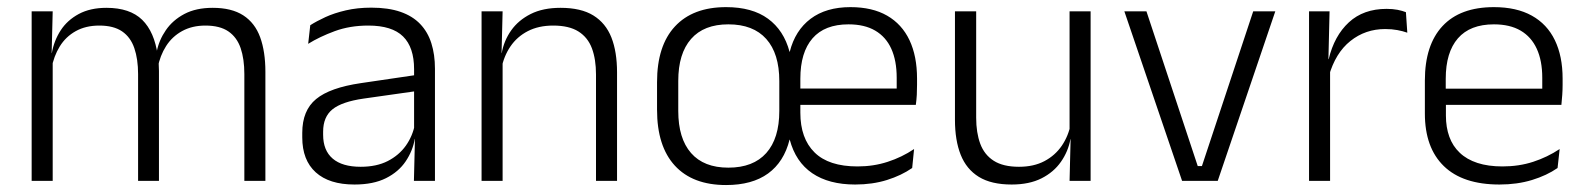

<svg xmlns="http://www.w3.org/2000/svg" viewBox="-20 -520 4558 552"><path d="M682.5 0V-307Q682.5 -350.5 671.8 -381.8Q661 -413 636.5 -429.8Q612 -446.5 570.5 -446.5Q532.5 -446.5 503.8 -430.8Q475 -415 457.5 -387.5Q440 -360 433.5 -325.5L422 -371H430.5Q437 -404.5 456.8 -433.2Q476.5 -462 510 -479.8Q543.5 -497.5 591.5 -497.5Q646 -497.5 679.5 -475.8Q713 -454 728 -412.8Q743 -371.5 743 -313.5V0ZM71 0V-487.5H131.5L128.5 -366.5L131.5 -363.5V0ZM377 0V-307Q377 -350 366.2 -381.5Q355.5 -413 331 -429.8Q306.5 -446.5 265.5 -446.5Q226.5 -446.5 197.8 -430.5Q169 -414.5 151.8 -386.5Q134.5 -358.5 128 -322.5L114.5 -367.5H129Q135.5 -403.5 154.5 -432.8Q173.5 -462 206.5 -479.8Q239.5 -497.5 286 -497.5Q353.5 -497.5 388.8 -463Q424 -428.5 433.5 -360.5Q435.5 -350 436.2 -338.8Q437 -327.5 437 -316V0Z M1170 0 1173 -121.5 1170.5 -131V-288.5V-321Q1170.5 -384 1138.8 -415.2Q1107 -446.5 1039 -446.5Q986 -446.5 942.5 -430.5Q899 -414.5 866 -394L872 -447.5Q890 -459 915.5 -470.8Q941 -482.5 974.2 -490.2Q1007.5 -498 1047.5 -498Q1096.5 -498 1131.2 -486Q1166 -474 1188 -451Q1210 -428 1220.2 -395.5Q1230.5 -363 1230.5 -322.5V0ZM999 10.5Q926.5 10.5 887.8 -24.5Q849 -59.5 849 -125V-138Q849 -202.5 888.8 -235.2Q928.5 -268 1017.5 -281L1180.5 -305L1183.5 -259L1025 -236.5Q963 -227.5 936 -205.8Q909 -184 909 -141.5V-132.5Q909 -87.5 936.5 -64Q964 -40.5 1017 -40.5Q1062.5 -40.5 1094.8 -57Q1127 -73.5 1146.8 -101.2Q1166.5 -129 1173 -163.5L1185 -120.5H1172.5Q1166.5 -86 1146.2 -56Q1126 -26 1089.8 -7.8Q1053.5 10.5 999 10.5Z M1693.5 0V-306Q1693.5 -349.5 1681.8 -381Q1670 -412.5 1643 -429.5Q1616 -446.5 1570.5 -446.5Q1528.5 -446.5 1497.5 -430.5Q1466.5 -414.5 1447.5 -386.5Q1428.5 -358.5 1421.5 -322.5L1409 -367.5H1422.5Q1429 -403.5 1449.8 -432.8Q1470.5 -462 1505.8 -479.8Q1541 -497.5 1591.5 -497.5Q1650.5 -497.5 1686 -475.5Q1721.5 -453.5 1737.8 -412.2Q1754 -371 1754 -312V0ZM1364.5 0V-487.5H1425L1422 -367L1425 -364V0Z M2067.5 12Q1971.5 12 1920.2 -43.8Q1869 -99.5 1869 -204.5V-284Q1869 -388.5 1920.5 -444Q1972 -499.5 2067.5 -499.5Q2142.5 -499.5 2188 -466.2Q2233.5 -433 2250 -371H2250.5Q2266 -432.5 2310.5 -466Q2355 -499.5 2425 -499.5Q2488 -499.5 2530.5 -475Q2573 -450.5 2594.8 -404.5Q2616.5 -358.5 2616.5 -294V-276.5Q2616.5 -262 2615.8 -247.5Q2615 -233 2613 -218.5H2557.5Q2558 -240.5 2558 -260.2Q2558 -280 2558 -296.5Q2558 -345.5 2542.5 -379.8Q2527 -414 2496.2 -432Q2465.5 -450 2419.5 -450Q2351 -450 2316 -409.8Q2281 -369.5 2281 -293.5V-243.5V-235.5V-196Q2281 -122 2321.8 -81.8Q2362.5 -41.5 2445.5 -41.5Q2491.5 -41.5 2532.2 -54.8Q2573 -68 2608 -91.5L2602.5 -37Q2571.5 -15.5 2530 -2.5Q2488.5 10.5 2438.5 10.5Q2363 10.5 2315.2 -22Q2267.5 -54.5 2250.5 -118.5H2250Q2234 -54.5 2188.2 -21.2Q2142.5 12 2067.5 12ZM2252 -218.5V-265.5H2599.5V-218.5ZM2074 -38Q2145.5 -38 2183 -80Q2220.5 -122 2220.5 -201V-287Q2220.5 -366 2183 -408Q2145.5 -450 2074 -450Q2003.5 -450 1966.8 -408Q1930 -366 1930 -287.5V-201Q1930 -122 1966.8 -80Q2003.5 -38 2074 -38Z M2786.5 -487.5V-181.5Q2786.5 -138.5 2798.2 -106.8Q2810 -75 2837 -57.8Q2864 -40.5 2909.5 -40.5Q2952 -40.5 2982.8 -56.8Q3013.5 -73 3032.8 -101.2Q3052 -129.5 3058.5 -164.5L3071 -120H3057.5Q3051 -84.5 3030.2 -54.8Q3009.5 -25 2974.2 -7.2Q2939 10.5 2888.5 10.5Q2830 10.5 2794.2 -11.5Q2758.5 -33.5 2742 -75Q2725.5 -116.5 2725.5 -175.5V-487.5ZM3115.5 -487.5V0H3055L3058 -120.5L3055 -123.5V-487.5Z M3435.5 -42.5 3583 -487.5H3646.5L3481 0H3378.5L3212.5 -487.5H3276L3423.5 -42.5Z M3800.5 -301.5 3785 -348 3800 -350Q3816 -417 3858 -455.8Q3900 -494.5 3966.5 -494.5Q3984 -494.5 3998 -491.8Q4012 -489 4022 -485L4026 -426Q4013.5 -430.5 3997.5 -433.5Q3981.5 -436.5 3962.5 -436.5Q3905.5 -436.5 3862.5 -402.2Q3819.5 -368 3800.5 -301.5ZM3743.5 0V-487.5H3802.5L3799 -341L3804 -336V0Z M4291 10.5Q4185.5 10.5 4131 -42.5Q4076.5 -95.5 4076.5 -193.5V-288.5Q4076.5 -390.5 4127.2 -445Q4178 -499.5 4275 -499.5Q4340 -499.5 4384 -475Q4428 -450.5 4450.2 -404.5Q4472.5 -358.5 4472.5 -294V-276.5Q4472.5 -262 4471.5 -247.5Q4470.5 -233 4469 -218.5H4413Q4414 -240.5 4414 -260.2Q4414 -280 4414 -296.5Q4414 -345.5 4398.2 -379.8Q4382.5 -414 4351.8 -432Q4321 -450 4275 -450Q4206.5 -450 4171.5 -409.8Q4136.5 -369.5 4136.5 -293.5V-246L4137 -238V-187.5Q4137 -154 4146.8 -127Q4156.5 -100 4176.8 -80.8Q4197 -61.5 4227.8 -51.5Q4258.5 -41.5 4299.5 -41.5Q4347 -41.5 4387.8 -54.8Q4428.5 -68 4464 -91.5L4458 -37Q4427 -15.5 4384.5 -2.5Q4342 10.5 4291 10.5ZM4108 -218.5V-265H4455.5V-218.5Z"/></svg>

Font: Anek Telugu Light
Style: Regular
Weight: 300
Version: Version 1.003